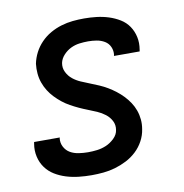

<svg xmlns="http://www.w3.org/2000/svg" viewBox="-66 -591 632 661"><g transform="rotate(-10 250.0 -260.0)"><path d="M203 8Q180 8 157.5 5.5Q135 3 114 -3.5Q93 -10 75 -21Q57 -32 44.5 -49Q32 -66 27 -88Q22 -110 26 -133L27 -139H117L116 -137Q114 -120 121.5 -106Q129 -92 142 -84.5Q155 -77 171.5 -74.5Q188 -72 204 -72Q220 -72 236 -74Q252 -76 267.5 -82.5Q283 -89 296.5 -102Q310 -115 312 -131Q315 -148 307.5 -162.5Q300 -177 287 -187Q274 -197 259 -203.5Q244 -210 228.5 -216Q213 -222 199 -228.5Q185 -235 170.5 -243Q156 -251 143.5 -261Q131 -271 120 -282.5Q109 -294 100.5 -307.5Q92 -321 86.5 -336.5Q81 -352 79.5 -369Q78 -386 80 -403Q84 -423 93.5 -441.5Q103 -460 118 -475.5Q133 -491 151.5 -501.5Q170 -512 190 -518Q210 -524 230 -526Q250 -528 270 -528Q292 -528 313.5 -525.5Q335 -523 355.5 -516.5Q376 -510 394 -499Q412 -488 423.5 -471Q435 -454 439.5 -433Q444 -412 440 -389L439 -383H349L350 -386Q352 -401 346 -414.5Q340 -428 327.5 -435.5Q315 -443 300 -445.5Q285 -448 270 -448Q255 -448 239.5 -446Q224 -444 209.5 -437Q195 -430 183.5 -417.5Q172 -405 169 -390Q166 -373 173.5 -358Q181 -343 193.5 -333Q206 -323 221 -316.5Q236 -310 251.5 -304Q267 -298 282 -291.5Q297 -285 310.5 -277Q324 -269 337 -259Q350 -249 361 -237.5Q372 -226 381 -212.5Q390 -199 395.5 -183.5Q401 -168 402.5 -151.5Q404 -135 401 -118Q398 -97 387.5 -77.5Q377 -58 361 -43Q345 -28 325.5 -18Q306 -8 285.5 -2Q265 4 244 6Q223 8 203 8Z"/></g></svg>

Font: Iosevka Curly Medium
Style: Italic
Weight: 500
Italic angle: -9°
Monospace: yes
Designer: Belleve Invis
Foundry: Belleve Invis
Version: Version 22.1.2; ttfautohint (v1.8.4)